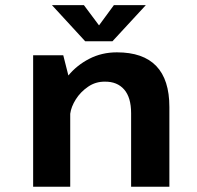

<svg xmlns="http://www.w3.org/2000/svg" viewBox="-20 -710 750 730"><path d="M106 0V-500H220.5L240 -423Q272 -462 319.5 -486.5Q367 -511 424.5 -511Q624 -511 624 -303V0H478.5V-279.5Q478.5 -339.5 452 -369.8Q425.5 -400 379 -399.5Q343.5 -400 314.8 -380.2Q286 -360.5 268.2 -332.2Q250.5 -304 247 -277.5V0ZM534.5 -690.5 407.5 -553H304L177.5 -690.5H299L356.5 -613.5L413 -690.5Z"/></svg>

Font: League Mono SemiBold
Style: Regular
Weight: 600
Width: 6
Designer: Tyler Finck
Foundry: The League of Moveable Type / Tyler Finck
Version: Version 2.300;RELEASE